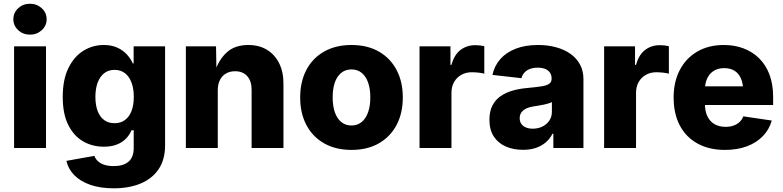

<svg xmlns="http://www.w3.org/2000/svg" viewBox="-20 -790 4180 1025"><path d="M55.2 0V-542.5H225.6V0ZM140.1 -605Q103 -605 77.1 -629.2Q51.3 -653.3 51.3 -687Q51.3 -722.2 77.1 -746.1Q103 -770 140.1 -770Q176.8 -770 202.9 -746.1Q229 -722.2 229 -687Q229 -652.8 202.9 -628.9Q176.8 -605 140.1 -605Z M587.9 215.3Q515.6 215.3 462.4 196.8Q409.2 178.2 376.7 145.3Q344.2 112.3 334.5 68.8L483.9 42Q488.8 57.1 501.7 69.6Q514.6 82 535.9 89.4Q557.1 96.7 586.9 96.7Q638.7 96.7 666.3 73Q693.8 49.3 693.8 0V-94.7H682.1Q671.9 -69.8 652.3 -49.8Q632.8 -29.8 603.5 -18.3Q574.2 -6.8 534.2 -6.8Q473.1 -6.8 423.6 -35.4Q374 -64 344.5 -122.8Q314.9 -181.6 314.9 -272Q314.9 -365.7 345.5 -427.2Q376 -488.8 425.5 -519.3Q475.1 -549.8 533.7 -549.8Q575.7 -549.8 606.4 -535.6Q637.2 -521.5 657.7 -498.8Q678.2 -476.1 689 -451.2H693.4V-542.5H861.3V-14.2Q861.3 62 826.9 113Q792.5 164.1 730.7 189.7Q668.9 215.3 587.9 215.3ZM591.3 -132.3Q624 -132.3 647 -149.2Q669.9 -166 682.1 -197.5Q694.3 -229 694.3 -272.9Q694.3 -316.9 682.1 -349.4Q669.9 -381.8 647 -399.4Q624 -417 591.3 -417Q558.6 -417 535.9 -398.9Q513.2 -380.9 501.2 -348.6Q489.3 -316.4 489.3 -272.9Q489.3 -229 501.2 -197.5Q513.2 -166 535.9 -149.2Q558.6 -132.3 591.3 -132.3Z M1142.6 -308.1V0H972.2V-542.5H1133.3L1135.7 -404.8H1126.5Q1147 -470.2 1190.2 -510Q1233.4 -549.8 1305.7 -549.8Q1362.8 -549.8 1404.8 -524.4Q1446.8 -499 1470 -452.9Q1493.2 -406.7 1493.2 -344.7V0H1323.2V-311.5Q1323.2 -357.4 1299.8 -383.5Q1276.4 -409.7 1234.9 -409.7Q1207.5 -409.7 1186.5 -397.7Q1165.5 -385.7 1154.1 -363Q1142.6 -340.3 1142.6 -308.1Z M1856.4 10.3Q1772 10.3 1710.2 -24.9Q1648.4 -60.1 1615.5 -123Q1582.5 -186 1582.5 -269.5Q1582.5 -353.5 1615.5 -416.5Q1648.4 -479.5 1710.2 -514.6Q1772 -549.8 1856.4 -549.8Q1941.4 -549.8 2002.7 -514.6Q2064 -479.5 2097.2 -416.5Q2130.4 -353.5 2130.4 -269.5Q2130.4 -186 2097.2 -123Q2064 -60.1 2002.7 -24.9Q1941.4 10.3 1856.4 10.3ZM1856.4 -120.1Q1888.7 -120.1 1911.1 -138.9Q1933.6 -157.7 1945.3 -191.4Q1957 -225.1 1957 -270Q1957 -315.4 1945.3 -348.9Q1933.6 -382.3 1911.1 -400.9Q1888.7 -419.4 1856.4 -419.4Q1824.2 -419.4 1801.5 -400.9Q1778.8 -382.3 1767.3 -349.1Q1755.9 -315.9 1755.9 -270Q1755.9 -225.1 1767.3 -191.4Q1778.8 -157.7 1801.5 -138.9Q1824.2 -120.1 1856.4 -120.1Z M2219.7 0V-542.5H2384.8V-443.8H2390.1Q2404.8 -497.6 2438.2 -523.2Q2471.7 -548.8 2517.6 -548.8Q2529.8 -548.8 2542.2 -547.4Q2554.7 -545.9 2565.4 -543.5V-396.5Q2553.7 -400.4 2533.9 -402.3Q2514.2 -404.3 2498 -404.3Q2467.3 -404.3 2442.6 -390.4Q2418 -376.5 2404.1 -351.8Q2390.1 -327.1 2390.1 -294.4V0Z M2772.5 9.8Q2720.2 9.8 2679.7 -8.1Q2639.2 -25.9 2616 -61.5Q2592.8 -97.2 2592.8 -150.9Q2592.8 -195.8 2608.9 -226.8Q2625 -257.8 2653.1 -277.1Q2681.2 -296.4 2717.8 -306.6Q2754.4 -316.9 2795.9 -320.3Q2842.3 -324.7 2870.6 -329.1Q2898.9 -333.5 2911.9 -342.8Q2924.8 -352.1 2924.8 -368.7V-370.6Q2924.8 -389.2 2916 -402.1Q2907.2 -415 2890.6 -421.9Q2874 -428.7 2850.6 -428.7Q2827.1 -428.7 2809.1 -421.9Q2791 -415 2779.5 -402.3Q2768.1 -389.6 2763.7 -372.6L2608.9 -390.1Q2619.1 -438 2650.4 -473.9Q2681.6 -509.8 2732.7 -529.8Q2783.7 -549.8 2853 -549.8Q2904.3 -549.8 2948.2 -537.8Q2992.2 -525.9 3025.1 -502.7Q3058.1 -479.5 3076.4 -445.6Q3094.7 -411.6 3094.7 -368.2V0H2934.1V-76.2H2929.7Q2915 -47.9 2892.6 -29.1Q2870.1 -10.3 2840.3 -0.2Q2810.5 9.8 2772.5 9.8ZM2824.2 -103Q2853 -103 2876 -114.5Q2898.9 -126 2912.6 -146.2Q2926.3 -166.5 2926.3 -193.4V-245.1Q2918.9 -241.2 2908.2 -237.8Q2897.5 -234.4 2884.5 -231.7Q2871.6 -229 2858.2 -226.8Q2844.7 -224.6 2832.5 -222.7Q2807.6 -219.2 2790 -210.9Q2772.5 -202.6 2763.4 -189.7Q2754.4 -176.8 2754.4 -158.7Q2754.4 -140.6 2763.4 -128.2Q2772.5 -115.7 2788.1 -109.4Q2803.7 -103 2824.2 -103Z M3205.1 0V-542.5H3370.1V-443.8H3375.5Q3390.1 -497.6 3423.6 -523.2Q3457 -548.8 3502.9 -548.8Q3515.1 -548.8 3527.6 -547.4Q3540 -545.9 3550.8 -543.5V-396.5Q3539.1 -400.4 3519.3 -402.3Q3499.5 -404.3 3483.4 -404.3Q3452.6 -404.3 3428 -390.4Q3403.3 -376.5 3389.4 -351.8Q3375.5 -327.1 3375.5 -294.4V0Z M3850.1 10.3Q3765.6 10.3 3703.9 -23.7Q3642.1 -57.6 3609.1 -120.4Q3576.2 -183.1 3576.2 -269.5Q3576.2 -353 3609.1 -416.3Q3642.1 -479.5 3702.4 -514.6Q3762.7 -549.8 3844.2 -549.8Q3901.9 -549.8 3950 -531.5Q3998 -513.2 4033.4 -478Q4068.8 -442.9 4088.1 -391.4Q4107.4 -339.8 4107.4 -272.9V-229.5H3635.7V-329.1H4026.4L3947.3 -305.7Q3947.3 -343.3 3935.8 -370.4Q3924.3 -397.5 3901.9 -411.9Q3879.4 -426.3 3846.2 -426.3Q3813 -426.3 3790 -411.6Q3767.1 -397 3755.1 -370.8Q3743.2 -344.7 3743.2 -309.1V-237.3Q3743.2 -196.3 3756.8 -168.5Q3770.5 -140.6 3795.4 -126.7Q3820.3 -112.8 3853.5 -112.8Q3877 -112.8 3895.8 -119.4Q3914.6 -126 3928 -138.4Q3941.4 -150.9 3948.2 -168.9L4100.1 -146.5Q4086.9 -99.1 4053 -63.7Q4019 -28.3 3967.8 -9Q3916.5 10.3 3850.1 10.3Z"/></svg>

Font: Inter 16pt ExtraBold
Style: Regular
Weight: 800
Version: Version 4.001;git-66647c0bb